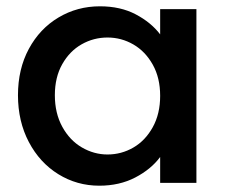

<svg xmlns="http://www.w3.org/2000/svg" viewBox="-20 -580 718 609"><path d="M297 -560Q362 -560 410.5 -534.5Q459 -509 488 -471V-551H603V0H488V-82Q459 -43 409 -17Q359 9 295 9Q224 9 165 -27.5Q106 -64 71.5 -129.5Q37 -195 37 -278Q37 -361 71.5 -425Q106 -489 165.5 -524.5Q225 -560 297 -560ZM321 -461Q277 -461 239 -439.5Q201 -418 177.5 -376.5Q154 -335 154 -278Q154 -221 177.5 -178Q201 -135 239.5 -112.5Q278 -90 321 -90Q365 -90 403 -112Q441 -134 464.5 -176.5Q488 -219 488 -276Q488 -333 464.5 -375Q441 -417 403 -439Q365 -461 321 -461Z"/></svg>

Font: Poppins-tnum Medium
Style: Regular
Weight: 500
Designer: Ninad Kale (Devanagari), Jonny Pinhorn (Latin)
Foundry: Indian Type Foundry
Version: Version 4.004